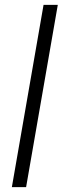

<svg xmlns="http://www.w3.org/2000/svg" viewBox="-20 -770 262 790"><path d="M217.8 -750H159.2L28.8 0H87.4Z"/></svg>

Font: Roboto Light
Style: Italic
Weight: 300
Italic angle: -12°
Designer: Google
Version: Version 2.137; 2017